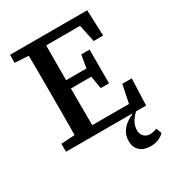

<svg xmlns="http://www.w3.org/2000/svg" viewBox="-207 -794 1051 1144"><g transform="rotate(-30 318.0 -221.5)"><path d="M38 0V-55L171 -63H185V0ZM131 0Q132 -51 132.5 -102Q133 -153 133 -205Q133 -257 133 -309V-359Q133 -410 133 -461.5Q133 -513 132.5 -564.5Q132 -616 131 -667H253Q253 -616 252.5 -565Q252 -514 252 -462.5Q252 -411 252 -359V-314Q252 -260 252 -207.5Q252 -155 252.5 -103.5Q253 -52 253 0ZM192 0V-59H538L498 -23L531 -183H596L589 0ZM192 -312V-369H430V-312ZM407 -225 389 -330V-354L407 -457H464V-225ZM38 -612V-667H185V-604H171ZM511 -489 478 -644 519 -608H192V-667H569L576 -489ZM492 224Q446 224 419.5 199.5Q393 175 393 133Q393 101 406 76.5Q419 52 441.5 34Q464 16 491 5V-12H534Q502 14 485 42Q468 70 468 101Q468 127 484 143.5Q500 160 525 160Q539 160 550.5 157Q562 154 573 150L587 188Q570 204 548 214Q526 224 492 224Z"/></g></svg>

Font: Source Serif 4 Medium
Style: Regular
Weight: 500
Designer: Frank Grießhammer
Foundry: Adobe Systems Incorporated
Version: Version 4.004;hotconv 1.0.116;makeotfexe 2.5.65601